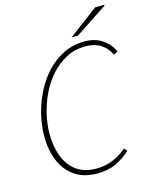

<svg xmlns="http://www.w3.org/2000/svg" viewBox="-124 -910 790 1003"><g transform="rotate(-15 271.0 -409.0)"><path d="M278 12Q204 12 155 -22Q106 -56 82 -114.5Q58 -173 58 -246Q58 -304 72.5 -364Q87 -424 114.5 -479Q142 -534 182.5 -577.5Q223 -621 275 -646.5Q327 -672 390 -672Q446 -672 486 -644.5Q526 -617 542 -576L520 -566Q502 -604 469 -625Q436 -646 388 -646Q330 -646 283 -621.5Q236 -597 199.5 -556Q163 -515 138 -463.5Q113 -412 100.5 -357Q88 -302 88 -252Q88 -185 108 -131Q128 -77 170.5 -45.5Q213 -14 280 -14Q328 -14 369 -31.5Q410 -49 444 -78L458 -62Q418 -26 375 -7Q332 12 278 12ZM330 -710 490 -830H538L540 -826L364 -710Z"/></g></svg>

Font: Source Sans 3 ExtraLight
Style: Italic
Weight: 250
Italic angle: -11°
Designer: Paul D. Hunt
Foundry: Adobe
Version: Version 3.046;hotconv 1.0.118;makeotfexe 2.5.65603